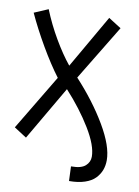

<svg xmlns="http://www.w3.org/2000/svg" viewBox="-93 -716 704 971"><g transform="rotate(10 259.0 -230.0)"><path d="M387.7 -654.3 453.1 -612.8 280.8 -329.1Q376.5 -225.6 438.5 -120.4Q500.5 -15.1 500.5 57.1Q500.5 84.5 491.7 107.9Q482.9 131.3 463.9 151.1Q444.8 170.9 411.1 182.1Q377.4 193.4 332 193.4H330.6L327.6 118.7H331.1Q379.9 118.7 401.4 99.4Q422.9 80.1 422.9 52.7Q422.9 -4.4 370.6 -90.3Q318.4 -176.3 239.7 -262.2L78.1 15.1L13.7 -26.4L184.1 -310.5Q138.2 -371.6 90.1 -454.3Q42 -537.1 6.8 -613.8L78.6 -644.5Q108.4 -570.3 149.2 -500.7Q189.9 -431.2 230.5 -381.3Z"/></g></svg>

Font: FantasqueSansM Nerd Font
Style: Regular
Weight: 400
Monospace: yes
Designer: Jany Belluz
Version: Version 1.8.0 ; ttfautohint (v1.8.2);Nerd Fonts 3.4.0